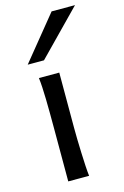

<svg xmlns="http://www.w3.org/2000/svg" viewBox="-120 -835 574 890"><g transform="rotate(-15 167.0 -390.5)"><path d="M183.1 -231.9Q183.1 -208.5 183.8 -176.5Q184.6 -144.5 185.8 -111.8Q187 -79.1 188.7 -49.3Q190.4 -19.5 192.9 0H92.8V-258.8Q92.8 -294.4 92.5 -329.1Q92.3 -363.8 91.6 -394.8Q90.8 -425.8 89.4 -452.4Q87.9 -479 85.4 -498H183.1ZM334.5 -781.2 129.4 -571.3H51.3L222.2 -781.2Z"/></g></svg>

Font: Andika New Basic
Style: Regular
Weight: 400
Designer: Victor Gaultney, Annie Olsen, Julie Remington, Don Collingsworth, Eric Hays
Foundry: SIL International
Version: Version 5.500; ttfautohint (v1.8.3)